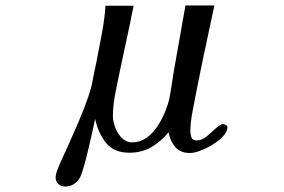

<svg xmlns="http://www.w3.org/2000/svg" viewBox="-20 -563 1040 704"><path d="M814 -97Q814 -81 798.5 -64Q783 -47 760 -33Q737 -19 714.5 -10.5Q692 -2 677 -2Q641 -2 622.5 -24Q604 -46 598 -78Q570 -44 535 -23.5Q500 -3 454 -3Q397 -3 368 -40Q339 -77 329 -127Q326 -113 319 -81.5Q312 -50 303.5 -14Q295 22 286.5 51Q278 80 272 90Q252 121 219 121Q205 121 194.5 112Q184 103 184 88Q184 75 193 53Q202 31 212.5 8.5Q223 -14 229 -27Q249 -72 269 -118.5Q289 -165 305 -212Q315 -241 320.5 -271.5Q326 -302 333 -333Q343 -385 353 -437Q363 -489 367 -542H470Q454 -462 436.5 -382Q419 -302 403 -222Q399 -201 396.5 -180Q394 -159 394 -137Q394 -118 402.5 -95.5Q411 -73 427 -57Q443 -41 465 -41Q493 -41 516 -57Q539 -73 556 -98Q573 -123 584.5 -151Q596 -179 601 -202Q606 -227 609.5 -251.5Q613 -276 617 -300L660 -543H766Q744 -442 723 -341Q702 -240 683 -139Q681 -125 679.5 -111Q678 -97 678 -83Q678 -70 682 -59Q686 -48 702 -48Q720 -48 738 -63Q756 -78 772 -93Q788 -108 798 -108Q801 -108 807.5 -105Q814 -102 814 -97Z"/></svg>

Font: Kaisei Tokumin Medium
Style: Regular
Weight: 500
Designer: Font-Kai, 金井和夫
Foundry: KAZUO KANAI
Version: Version 5.003